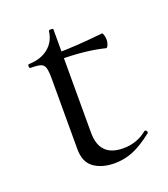

<svg xmlns="http://www.w3.org/2000/svg" viewBox="-95 -521 528 603"><g transform="rotate(-20 169.0 -220.0)"><path d="M92 -70V-305Q92 -331 88.5 -342Q85 -353 75 -356.5Q65 -360 41 -360Q37 -360 37 -366.5Q37 -373 41 -373Q81 -374 106 -394.5Q131 -415 135 -449Q135 -452 143 -452Q150 -452 150 -449V-104Q150 -23 229 -23Q275 -23 309 -51L311 -52Q315 -52 317 -47.5Q319 -43 316 -41Q279 -12 249.5 0Q220 12 188 12Q146 12 119 -7Q92 -26 92 -70ZM133 -353V-375Q196 -375 289 -385Q291 -385 293.5 -377.5Q296 -370 296 -361Q296 -353 292.5 -344.5Q289 -336 285 -337Q221 -353 133 -353Z"/></g></svg>

Font: Cormorant
Style: Regular
Weight: 400
Designer: Christian Thalmann (Catharsis Fonts)
Foundry: Catharsis Fonts
Version: Version 4.000